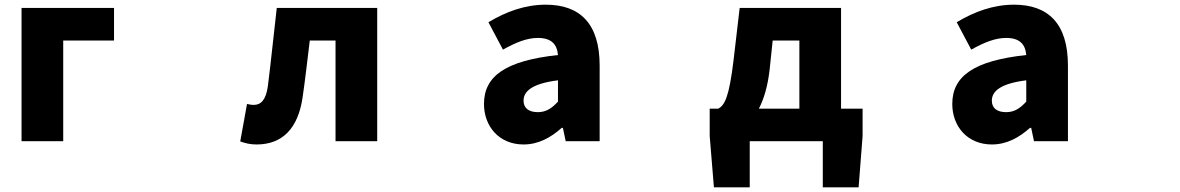

<svg xmlns="http://www.w3.org/2000/svg" viewBox="-20 -563 5040 820"><path d="M72 -529V40H250V-390H467V-529Z M1076 54C1189 54 1253 -18 1272 -145C1284 -226 1293 -309 1303 -390H1413V40H1591V-529H1162C1149 -418 1138 -305 1124 -195C1116 -136 1094 -115 1064 -115C1053 -115 1044 -117 1035 -119L1006 41C1028 49 1049 54 1076 54Z M2216 54C2279 54 2332 25 2379 -17H2384L2396 40H2541V-283C2541 -461 2458 -543 2311 -543C2222 -543 2141 -513 2066 -468L2128 -351C2185 -383 2232 -401 2277 -401C2335 -401 2359 -374 2363 -328C2141 -304 2047 -239 2047 -119C2047 -24 2111 54 2216 54ZM2216 -133C2216 -173 2252 -206 2363 -220V-129C2337 -101 2313 -84 2277 -84C2240 -84 2216 -100 2216 -133Z M3267 -266 3280 -390H3394V-99H3221C3243 -141 3259 -196 3267 -266ZM3011 18 3029 237H3182V40H3494V237H3647L3664 18V-99H3572V-529H3139L3113 -307C3094 -148 3075 -114 3048 -99H3011Z M4216 54C4279 54 4332 25 4379 -17H4384L4396 40H4541V-283C4541 -461 4458 -543 4311 -543C4222 -543 4141 -513 4066 -468L4128 -351C4185 -383 4232 -401 4277 -401C4335 -401 4359 -374 4363 -328C4141 -304 4047 -239 4047 -119C4047 -24 4111 54 4216 54ZM4216 -133C4216 -173 4252 -206 4363 -220V-129C4337 -101 4313 -84 4277 -84C4240 -84 4216 -100 4216 -133Z"/></svg>

Font: コーポレート・ロゴ ver3 Bold
Style: Regular
Weight: 700
Designer: [KANA_main] LOGOTYPE.JP [Source Han Sans] Ryoko NISHIZUKA 西塚涼子 (kana, bopomofo & ideographs); Paul D. Hunt (Latin, Greek
Version: Version 12.001;FEAKit 1.0